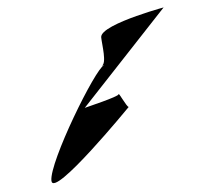

<svg xmlns="http://www.w3.org/2000/svg" viewBox="-91 -773 915 827"><g transform="rotate(-15 366.5 -359.5)"><path d="M44 -68C32 10 448 -289 448 -289C440 -289 422 -364 420 -353C418 -343 271 -335 264 -334L704 -664C760 -664 420 -668 411 -609C406 -578 406 -493 381 -490L393 -491C352 -486 56 -147 44 -68ZM379 -490H381Z"/></g></svg>

Font: Ampere
Style: Ita
Weight: 400
Version: Version 1